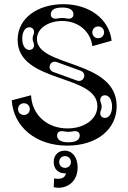

<svg xmlns="http://www.w3.org/2000/svg" viewBox="-20 -682 612 915"><path d="M300 12C441 12 536 -65 536 -176C536 -400 156 -360 156 -496C156 -548 212 -582 276 -582C356 -582 412 -530 420 -462L512 -488C500 -592 406 -662 282 -662C160 -662 64 -596 64 -492C64 -284 444 -331 444 -176C444 -114 382 -70 302 -70C203 -70 132 -136 128 -228L36 -204C44 -76 153 12 300 12ZM94 -190C110 -190 122 -178 122 -162C122 -146 110 -134 94 -134C78 -134 66 -146 66 -162C66 -178 78 -190 94 -190ZM360 -36C360 -16 342 -4 308 -4H304C270 -4 252 -16 252 -36C252 -52 264 -60 284 -56C300 -53 312 -53 328 -56C348 -60 360 -52 360 -36ZM120 -444C99 -444 86 -467 86 -498C86 -529 99 -552 120 -552C138 -552 147 -535 140 -518C134 -504 134 -492 140 -478C147 -461 138 -444 120 -444ZM380 -313C375 -299 361 -293 347 -298L234 -339C220 -344 213 -358 218 -372C223 -386 237 -391 251 -386L364 -345C378 -340 385 -327 380 -313ZM480 -120C462 -120 453 -137 460 -154C466 -168 466 -180 460 -194C453 -211 462 -228 480 -228C501 -228 514 -205 514 -174C514 -143 501 -120 480 -120ZM330 -614C330 -598 318 -590 298 -594C282 -597 270 -597 254 -594C234 -590 222 -598 222 -614C222 -634 240 -646 274 -646H278C312 -646 330 -634 330 -614ZM448 -556C464 -556 476 -544 476 -528C476 -512 464 -500 448 -500C432 -500 420 -512 420 -528C420 -544 432 -556 448 -556ZM238 168 236 210C289 223 350 191 350 116C350 69 326 36 288 36C256 36 236 59 236 90C236 122 256 146 294 144C292 165 269 175 238 168ZM290 118C274 118 262 106 262 90C262 74 274 62 290 62C306 62 318 74 318 90C318 106 306 118 290 118Z"/></svg>

Font: Apfel Grotezk Brukt
Style: Regular
Weight: 300
Designer: Luigi Gorlero
Foundry: © 2023, Luigi Gorlero & Collletttivo
Version: Version 2.000;Glyphs 3.2 (3217)